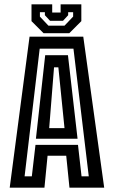

<svg xmlns="http://www.w3.org/2000/svg" viewBox="-20 -870 528 890"><path d="M25 0 117 -700H366L463 0H302L287 -148H200.5L186 0ZM94 -52.5H127.5L144.5 -198.5H341.5L358 -52.5H391.5L320.5 -644.5H164ZM146.5 -227 189.5 -614H295L339.5 -227ZM208 -276H279L250.5 -558H230.5ZM182 -716 126 -772V-850H222V-812H261V-850H357V-772L301 -716ZM204.5 -751H279L319 -793V-813.5H296V-799.5L272 -773.5H212L188 -799.5V-813.5H165V-793Z"/></svg>

Font: Tourney Condensed SemiBold
Style: Regular
Weight: 600
Width: 3
Designer: Tyler Finck
Foundry: Etcetera Type Co
Version: Version 1.010; ttfautohint (v1.8.3)